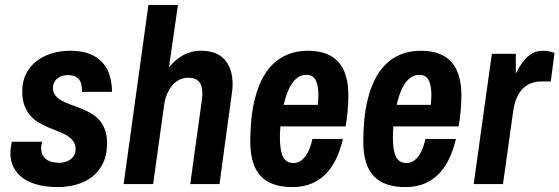

<svg xmlns="http://www.w3.org/2000/svg" viewBox="-20 -743 2258 775"><path d="M22 -124Q22 -132.3 22.9 -140.9Q23.9 -149.4 24.9 -156.2Q26.4 -164.1 27.8 -170.9H149.9L147.9 -161.1Q147 -157.2 146.5 -153.1Q146 -148.9 146 -146Q146 -128.4 152.3 -116.9Q158.7 -105.5 168.9 -98.4Q179.2 -91.3 192.6 -88.6Q206.1 -85.9 220.2 -85.9Q230.5 -85.9 241.9 -88.9Q253.4 -91.8 262.9 -98.4Q272.5 -105 278.8 -115.2Q285.2 -125.5 285.2 -140.1Q285.2 -159.7 275.9 -172.6Q266.6 -185.5 251.5 -195.1Q236.3 -204.6 217 -211.9Q197.8 -219.2 177.5 -227.8Q157.2 -236.3 137.9 -247.3Q118.7 -258.3 103.5 -275.1Q88.4 -292 79.1 -315.9Q69.8 -339.8 69.8 -374Q69.8 -414.6 85.4 -445.3Q101.1 -476.1 127.7 -496.6Q154.3 -517.1 189.5 -527.6Q224.6 -538.1 264.2 -538.1Q313 -538.1 345.2 -524.2Q377.4 -510.3 396.7 -487.1Q416 -463.9 424.1 -433.8Q432.1 -403.8 432.1 -372.1H311Q311 -386.7 308.8 -399.2Q306.6 -411.6 300.3 -420.7Q293.9 -429.7 282.2 -434.8Q270.5 -439.9 252 -439.9Q240.2 -439.9 229.7 -436.3Q219.2 -432.6 211.2 -426Q203.1 -419.4 198.5 -409.7Q193.8 -399.9 193.8 -388.2Q193.8 -370.1 203.1 -358.2Q212.4 -346.2 227.8 -337.4Q243.2 -328.6 262.9 -321.8Q282.7 -314.9 303 -306.9Q323.2 -298.8 343 -288.1Q362.8 -277.3 378.2 -261.2Q393.6 -245.1 402.8 -221.7Q412.1 -198.2 412.1 -165Q412.1 -117.2 395.5 -83.5Q378.9 -49.8 351.1 -28.6Q323.2 -7.3 287.1 2.4Q251 12.2 211.9 12.2Q168 12.2 132.8 2.9Q97.7 -6.3 73 -23.9Q48.3 -41.5 35.2 -66.9Q22 -92.3 22 -124Z M698.2 -723.1 662.1 -471.2Q673.8 -485.4 687.3 -497.6Q700.7 -509.8 716.6 -518.8Q732.4 -527.8 751.2 -533Q770 -538.1 792 -538.1Q855 -538.1 887 -502Q918.9 -465.8 918.9 -402.8Q918.9 -396 918.5 -389.4Q918 -382.8 916.3 -369.1Q914.6 -355.5 911.1 -330.8Q907.7 -306.2 901.9 -263.7Q896 -221.2 887.2 -157Q878.4 -92.8 866.2 0H748Q759.8 -86.4 768.1 -146.5Q776.4 -206.5 782 -246.1Q787.6 -285.6 790.5 -308.1Q793.5 -330.6 794.9 -342Q796.4 -353.5 796.6 -357.2Q796.9 -360.8 796.9 -362.8Q796.9 -397.9 783.4 -413.6Q770 -429.2 739.3 -429.2Q721.7 -429.2 705.8 -421.9Q689.9 -414.6 677 -400.1Q664.1 -385.7 654.8 -364.5Q645.5 -343.3 642.1 -315.9L598.1 0H479L579.1 -723.1Z M990.2 -171.9Q990.2 -215.3 994.4 -259.3Q998.5 -303.2 1008.8 -344Q1019 -384.8 1036.1 -420.2Q1053.2 -455.6 1079.1 -481.7Q1105 -507.8 1140.6 -522.9Q1176.3 -538.1 1223.1 -538.1Q1386.2 -538.1 1386.2 -358.9Q1386.2 -329.6 1383.5 -297.1Q1380.9 -264.6 1375 -232.9H1111.8Q1110.4 -217.3 1110.1 -204.8Q1109.9 -192.4 1109.9 -187Q1109.9 -135.7 1122.3 -110.4Q1134.8 -85 1165 -85Q1180.2 -85 1192.4 -92.8Q1204.6 -100.6 1214.1 -114Q1223.6 -127.4 1230.2 -145Q1236.8 -162.6 1241.2 -182.1H1364.3Q1355 -142.6 1339.4 -107.4Q1323.7 -72.3 1299.6 -45.7Q1275.4 -19 1241 -3.4Q1206.5 12.2 1160.2 12.2Q1073.7 12.2 1032 -32.7Q990.2 -77.6 990.2 -171.9ZM1263.2 -319.8Q1263.7 -330.6 1264.2 -337.4Q1264.6 -344.2 1264.9 -348.4Q1265.1 -352.5 1265.1 -354.5V-358.9Q1265.1 -398.9 1254.2 -419.9Q1243.2 -440.9 1215.8 -440.9Q1197.3 -440.9 1182.6 -430.7Q1168 -420.4 1157 -403.6Q1146 -386.7 1138.2 -365Q1130.4 -343.3 1125 -319.8Z M1446.3 -171.9Q1446.3 -215.3 1450.4 -259.3Q1454.6 -303.2 1464.8 -344Q1475.1 -384.8 1492.2 -420.2Q1509.3 -455.6 1535.2 -481.7Q1561 -507.8 1596.7 -522.9Q1632.3 -538.1 1679.2 -538.1Q1842.3 -538.1 1842.3 -358.9Q1842.3 -329.6 1839.6 -297.1Q1836.9 -264.6 1831.1 -232.9H1567.9Q1566.4 -217.3 1566.2 -204.8Q1565.9 -192.4 1565.9 -187Q1565.9 -135.7 1578.4 -110.4Q1590.8 -85 1621.1 -85Q1636.2 -85 1648.4 -92.8Q1660.6 -100.6 1670.2 -114Q1679.7 -127.4 1686.3 -145Q1692.9 -162.6 1697.3 -182.1H1820.3Q1811 -142.6 1795.4 -107.4Q1779.8 -72.3 1755.6 -45.7Q1731.4 -19 1697 -3.4Q1662.6 12.2 1616.2 12.2Q1529.8 12.2 1488 -32.7Q1446.3 -77.6 1446.3 -171.9ZM1719.2 -319.8Q1719.7 -330.6 1720.2 -337.4Q1720.7 -344.2 1720.9 -348.4Q1721.2 -352.5 1721.2 -354.5V-358.9Q1721.2 -398.9 1710.2 -419.9Q1699.2 -440.9 1671.9 -440.9Q1653.3 -440.9 1638.7 -430.7Q1624 -420.4 1613 -403.6Q1602.1 -386.7 1594.2 -365Q1586.4 -343.3 1581.1 -319.8Z M2062 -525.9V-445.8Q2069.8 -461.9 2080.1 -478.3Q2090.3 -494.6 2103.5 -508.1Q2116.7 -521.5 2133.1 -529.8Q2149.4 -538.1 2169.9 -538.1Q2181.6 -538.1 2190.4 -536.6Q2199.2 -535.2 2205.6 -533.7Q2212.9 -531.7 2218.3 -529.8L2203.1 -414.1H2165Q2145.5 -414.1 2127.2 -408.2Q2108.9 -402.3 2093.5 -388.4Q2078.1 -374.5 2067.1 -351.3Q2056.2 -328.1 2051.3 -293L2010.3 0H1892.1L1965.3 -525.9Z"/></svg>

Font: Archivo Narrow
Style: Bold Italic
Weight: 700
Italic angle: -8°
Designer: Hector Gatti
Foundry: Hector Gatti
Version: 1.002; ttfautohint (v0.8)